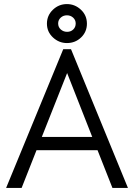

<svg xmlns="http://www.w3.org/2000/svg" viewBox="-20 -921 657 941"><path d="M290 -680H328L607 0H531L458 -185H159L86 0H10ZM432 -250 309 -563 185 -250ZM210 -805Q210 -845 239 -873Q268 -901 308 -901Q347 -901 376.5 -873.5Q406 -846 406 -805Q406 -765 377.5 -737.5Q349 -710 308 -710Q269 -710 239.5 -737.5Q210 -765 210 -805ZM351 -806Q351 -823 338.5 -834.5Q326 -846 308 -846Q290 -846 277.5 -834.5Q265 -823 265 -806Q265 -788 278 -776.5Q291 -765 309 -765Q327 -765 339 -776.5Q351 -788 351 -806Z"/></svg>

Font: Teachers[wght]
Style: Regular
Weight: 400
Designer: Alfredo Marco Pradil & Chank Diesel
Version: Version 1.000;Glyphs 3.1.2 (3151)